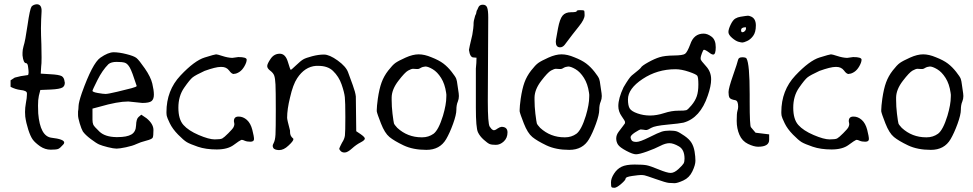

<svg xmlns="http://www.w3.org/2000/svg" viewBox="-20 -684 4537 895"><path d="M274.4 -9.8Q259.8 6.8 251 10.3Q242.2 13.7 216.3 13.7Q190.4 13.7 167 -2Q143.6 -18.6 132.8 -33.2Q122.1 -47.9 111.8 -79.6Q101.6 -111.3 97.7 -140.6Q96.7 -151.4 96.7 -162.1Q96.7 -181.6 100.6 -203.1Q105.5 -228.5 105.5 -243.2Q105.5 -243.2 105.5 -250Q104.5 -261.7 75.2 -264.6Q51.8 -267.6 29.3 -279.3V-309.6L48.8 -322.3Q75.2 -330.1 109.4 -334Q113.3 -335 113.3 -346.7Q113.3 -355.5 111.3 -369.1Q109.4 -389.6 101.6 -389.6Q88.9 -389.6 85 -425.8Q85 -429.7 85 -433.6Q85 -433.6 85 -438.5Q85 -452.1 89.8 -468.8Q97.7 -492.2 108.4 -566.9Q119.1 -641.6 127 -653.3Q135.7 -663.1 151.4 -664.1Q171.9 -664.1 173.8 -638.7Q173.8 -638.7 173.8 -629.9Q173.8 -617.2 171.9 -593.8Q170.9 -578.1 170.9 -552.7Q170.9 -523.4 172.9 -476.6Q173.8 -440.4 173.8 -416Q173.8 -383.8 171.9 -374L169.9 -340.8L215.8 -337.9Q254.9 -335.9 267.6 -329.1Q279.3 -322.3 281.2 -302.7Q281.2 -300.8 282.2 -298.8Q282.2 -283.2 271.5 -276.4Q258.8 -268.6 216.8 -266.6L168 -264.6L161.1 -237.3Q157.2 -219.7 157.2 -191.4Q157.2 -174.8 158.2 -155.3Q167 -48.8 219.7 -42Q279.3 -35.2 279.3 -19.5Q279.3 -14.6 274.4 -9.8Z M411.1 -126Q411.1 -112.3 414.6 -103.5Q418 -94.7 443.8 -70.3Q469.7 -45.9 521.5 -44.9H528.3Q571.3 -44.9 592.3 -57.1Q613.3 -69.3 614.3 -99.6Q615.2 -129.9 626 -138.7L638.7 -149.4L663.1 -132.8Q695.3 -106.4 695.3 -78.1Q695.3 -49.8 691.9 -42.5Q688.5 -35.2 661.6 -28.3Q634.8 -21.5 616.2 -12.7Q597.7 -3.9 567.4 2.4Q537.1 8.8 523.4 8.8Q509.8 8.8 482.4 2Q455.1 -4.9 441.9 -10.7Q428.7 -16.6 402.8 -36.1Q377 -55.7 366.2 -71.3Q359.4 -83 351.6 -108.9Q343.8 -134.8 343.8 -147.5V-164.1Q345.7 -172.9 346.2 -189.9Q346.7 -207 361.3 -250Q411.1 -389.6 447.8 -415Q484.4 -440.4 509.8 -440.4Q535.2 -440.4 569.8 -431.6Q604.5 -422.9 616.2 -413.6Q627.9 -404.3 655.3 -364.7Q682.6 -325.2 689.9 -294.4Q697.3 -263.7 697.3 -242.7Q697.3 -221.7 686.5 -212.9Q675.8 -204.1 643.6 -204.1L578.1 -210.9Q528.3 -210.9 444.3 -186.5L411.1 -177.7ZM485.4 -384.8Q457 -356.4 434.1 -310.5Q411.1 -264.6 411.1 -260.7Q411.1 -254.9 436 -250.5Q460.9 -246.1 472.2 -246.1Q483.4 -246.1 526.4 -256.3Q569.3 -266.6 593.3 -272.9Q617.2 -279.3 617.2 -283.2Q595.7 -350.6 585 -369.1Q574.2 -387.7 562 -391.6Q549.8 -395.5 523.9 -395.5Q498 -395.5 485.4 -384.8Z M1012.7 -372.1H1008.8Q985.4 -372.1 933.6 -353.5Q891.6 -334 878.4 -323.7Q865.2 -313.5 838.4 -274.9Q811.5 -236.3 811.5 -182.1Q811.5 -127.9 835 -101.6Q858.4 -75.2 906.2 -54.7Q954.1 -34.2 981 -34.2Q1007.8 -34.2 1016.1 -38.6Q1024.4 -43 1044.4 -63Q1064.5 -83 1068.4 -90.8Q1071.3 -96.7 1072.3 -102.5Q1072.3 -102.5 1072.3 -107.4Q1070.3 -115.2 1070.3 -119.1Q1070.3 -140.6 1091.8 -140.6Q1091.8 -140.6 1092.8 -140.6Q1113.3 -140.6 1130.9 -125Q1148.4 -109.4 1156.2 -78.6Q1164.1 -47.9 1164.1 -35.6Q1164.1 -23.4 1146.5 -23.4Q1130.9 -23.4 1120.1 -28.3Q1112.3 -32.2 1106.4 -32.2Q1105.5 -31.2 1103.5 -31.2Q1097.7 -29.3 1069.3 -8.3Q1041 12.7 990.2 12.7Q939.5 12.7 902.3 0Q865.2 -12.7 850.6 -21.5Q835.9 -30.3 810.1 -56.6Q784.2 -83 771.5 -109.4Q758.8 -135.7 757.3 -144Q755.9 -152.3 755.9 -161.1Q755.9 -262.7 821.3 -332Q886.7 -401.4 934.1 -416Q981.4 -430.7 987.3 -430.7Q993.2 -430.7 1017.1 -422.9Q1041 -415 1062.5 -414.1L1090.8 -418Q1129.9 -418 1129.9 -405.8Q1129.9 -393.6 1119.6 -375.5Q1109.4 -357.4 1095.7 -348.6Q1082 -339.8 1071.3 -339.8L1070.3 -338.9Q1059.6 -338.9 1047.9 -355.5Q1035.2 -372.1 1012.7 -372.1Z M1365.2 -319.3Q1345.7 -290 1332 -229.5Q1318.4 -174.8 1318.4 -134.8Q1318.4 -126 1332 -75.2Q1332 -75.2 1332 -68.4Q1332 -49.8 1345.7 -39.1Q1347.7 -38.1 1347.7 -35.2Q1347.7 -26.4 1324.2 -4.9Q1302.7 15.6 1281.2 15.6Q1280.3 15.6 1279.3 15.6Q1259.8 14.6 1253.9 5.9Q1252 2 1251 -2.9Q1251 -8.8 1254.9 -15.6Q1262.7 -29.3 1264.2 -56.6Q1265.6 -84 1265.6 -172.4Q1265.6 -260.7 1264.2 -290Q1262.7 -319.3 1258.3 -331.5Q1253.9 -343.8 1239.7 -354.5Q1225.6 -365.2 1225.6 -376Q1225.6 -386.7 1241.7 -410.2Q1257.8 -433.6 1284.2 -433.6Q1310.5 -433.6 1321.8 -396Q1333 -358.4 1335.4 -358.4Q1337.9 -358.4 1359.9 -379.4Q1381.8 -400.4 1393.6 -407.2Q1405.3 -414.1 1435.1 -421.9Q1464.8 -429.7 1490.2 -429.7Q1515.6 -429.7 1554.2 -401.9Q1592.8 -374 1602.5 -347.2Q1612.3 -320.3 1624.5 -287.1Q1636.7 -253.9 1638.7 -234.4L1640.6 -72.3L1661.1 -58.6Q1680.7 -44.9 1680.7 -38.1Q1680.7 -30.3 1660.6 -20Q1640.6 -9.8 1620.6 8.3Q1600.6 26.4 1587.4 26.9Q1574.2 27.3 1567.4 19.5Q1561.5 13.7 1561.5 7.8Q1562.5 7.8 1562.5 5.9Q1564.5 0 1574.2 -18.6Q1585.9 -36.1 1587.9 -52.7Q1589.8 -69.3 1589.8 -138.7Q1589.8 -208 1587.4 -231Q1585 -253.9 1572.3 -290.5Q1559.6 -327.1 1532.2 -353.5Q1507.8 -377 1463.9 -377Q1463.9 -377 1453.1 -377Q1400.4 -373 1365.2 -319.3Z M1991.2 -417Q2026.4 -403.3 2046.9 -387.7Q2067.4 -372.1 2085.4 -349.1Q2103.5 -326.2 2106.9 -316.4Q2110.4 -306.6 2112.3 -289.1L2118.2 -249Q2119.1 -242.2 2119.1 -236.3Q2119.1 -222.7 2114.3 -210.9Q2107.4 -195.3 2107.4 -172.4Q2107.4 -149.4 2091.8 -106.4Q2076.2 -63.5 2059.6 -35.2Q2030.3 14.6 1967.8 14.6Q1905.3 14.6 1861.3 -6.3Q1817.4 -27.3 1795.4 -45.4Q1773.4 -63.5 1755.9 -108.4Q1738.3 -153.3 1736.3 -165Q1736.3 -165 1736.3 -171.9Q1736.3 -187.5 1741.2 -223.6Q1748 -270.5 1758.8 -299.8Q1769.5 -329.1 1789.6 -355Q1809.6 -380.9 1823.2 -390.6Q1836.9 -400.4 1870.6 -415.5Q1904.3 -430.7 1931.6 -430.7Q1959 -430.7 1991.2 -417ZM1962.9 -374Q1950.2 -373 1940.4 -367.2Q1931.6 -361.3 1923.8 -362.3Q1922.9 -362.3 1921.9 -362.3Q1913.1 -363.3 1905.3 -363.3Q1897.5 -363.3 1882.3 -355Q1867.2 -346.7 1836.9 -307.1Q1806.6 -267.6 1805.7 -230.5Q1805.7 -230.5 1805.7 -217.8Q1805.7 -187.5 1809.6 -154.3Q1814.5 -115.2 1816.4 -108.9Q1818.4 -102.5 1832 -87.9Q1879.9 -43.9 1945.3 -43.9Q1945.3 -43.9 1948.2 -43.9Q1977.5 -43.9 2001 -60.5Q2024.4 -78.1 2044.9 -144.5Q2060.5 -197.3 2060.5 -232.4Q2061.5 -242.2 2059.6 -252Q2053.7 -293 2036.1 -320.8Q2018.6 -348.6 1997.1 -361.3Q1975.6 -374 1962.9 -374Z M2189.5 -416Q2188.5 -416 2187.5 -416Q2170.9 -416 2166 -451.2Q2166 -456.1 2181.6 -521.5Q2187.5 -557.6 2187.5 -567.4Q2187.5 -567.4 2187.5 -570.3Q2187.5 -570.3 2187.5 -573.2Q2187.5 -586.9 2194.3 -608.4Q2196.3 -615.2 2197.8 -616.7Q2199.2 -618.2 2200.2 -625Q2201.2 -632.8 2202.1 -633.8Q2204.1 -635.7 2209.5 -648.9Q2214.8 -662.1 2230.5 -662.1Q2246.1 -662.1 2251 -648.4Q2255.9 -634.8 2255.9 -602.5L2253.9 -212.9Q2253.9 -107.4 2262.7 -93.8Q2271.5 -80.1 2278.3 -78.1Q2279.3 -78.1 2280.3 -77.1Q2288.1 -76.2 2297.9 -84Q2309.6 -91.8 2317.4 -92.8Q2345.7 -92.8 2345.7 -66.9Q2345.7 -41 2328.6 -24.9Q2311.5 -8.8 2291.5 -8.8Q2271.5 -8.8 2262.2 -12.7Q2252.9 -16.6 2234.9 -32.7Q2216.8 -48.8 2208 -67.4Q2198.2 -87.9 2198.2 -181.6Q2198.2 -181.6 2198.2 -298.8Q2198.2 -298.8 2198.2 -343.8V-364.3Q2201.2 -390.6 2201.2 -415Q2194.3 -416 2189.5 -416Z M2590.3 -463.4Q2570.8 -463.9 2570.8 -489.3Q2570.8 -492.7 2571.8 -500.2Q2572.8 -507.8 2581.1 -551.8Q2589.4 -595.7 2602.5 -611.3Q2615.7 -627 2641.8 -627Q2668 -627 2668 -631.8Q2668 -636.7 2683.8 -636.7Q2699.7 -636.7 2702.4 -634.8Q2705.1 -632.8 2705.1 -613.3Q2705.1 -593.8 2678.5 -561Q2651.9 -528.3 2611.8 -474.6Q2602.5 -463.4 2590.3 -463.4ZM2657.2 -417Q2692.4 -403.3 2712.9 -387.7Q2733.4 -372.1 2751.5 -349.1Q2769.5 -326.2 2772.9 -316.4Q2776.4 -306.6 2778.3 -289.1L2784.2 -249Q2785.2 -242.2 2785.2 -236.3Q2785.2 -222.7 2780.3 -210.9Q2773.4 -195.3 2773.4 -172.4Q2773.4 -149.4 2757.8 -106.4Q2742.2 -63.5 2725.6 -35.2Q2696.3 14.6 2633.8 14.6Q2571.3 14.6 2527.3 -6.3Q2483.4 -27.3 2461.4 -45.4Q2439.5 -63.5 2421.9 -108.4Q2404.3 -153.3 2402.3 -165Q2402.3 -165 2402.3 -171.9Q2402.3 -187.5 2407.2 -223.6Q2414.1 -270.5 2424.8 -299.8Q2435.5 -329.1 2455.6 -355Q2475.6 -380.9 2489.3 -390.6Q2502.9 -400.4 2536.6 -415.5Q2570.3 -430.7 2597.7 -430.7Q2625 -430.7 2657.2 -417ZM2628.9 -374Q2616.2 -373 2606.4 -367.2Q2597.7 -361.3 2589.8 -362.3Q2588.9 -362.3 2587.9 -362.3Q2579.1 -363.3 2571.3 -363.3Q2563.5 -363.3 2548.3 -355Q2533.2 -346.7 2502.9 -307.1Q2472.7 -267.6 2471.7 -230.5Q2471.7 -230.5 2471.7 -217.8Q2471.7 -187.5 2475.6 -154.3Q2480.5 -115.2 2482.4 -108.9Q2484.4 -102.5 2498 -87.9Q2545.9 -43.9 2611.3 -43.9Q2611.3 -43.9 2614.3 -43.9Q2643.6 -43.9 2667 -60.5Q2690.4 -78.1 2710.9 -144.5Q2726.6 -197.3 2726.6 -232.4Q2727.5 -242.2 2725.6 -252Q2719.7 -293 2702.1 -320.8Q2684.6 -348.6 2663.1 -361.3Q2641.6 -374 2628.9 -374Z M3261.7 -452.1Q3257.8 -452.1 3252 -436Q3246.1 -419.9 3246.1 -415V-408.2Q3247.1 -401.4 3271 -375.5Q3294.9 -349.6 3294.9 -314.5V-313.5Q3294.9 -283.2 3279.3 -238.3Q3244.1 -133.8 3166 -112.3Q3149.4 -108.4 3090.8 -103Q3032.2 -97.7 3015.6 -87.9Q2999 -78.1 2995.1 -78.1H2987.3Q2977.5 -80.1 2969.7 -80.1L2968.8 -81.1Q2960 -80.1 2939.5 -66.4Q2918.9 -52.7 2919.4 -43.9Q2919.9 -35.2 2925.3 -28.8Q2930.7 -22.5 2946.8 -22.5Q2962.9 -22.5 3005.9 -43.9Q3048.8 -65.4 3064.5 -70.3Q3080.1 -75.2 3102.1 -75.2Q3124 -75.2 3135.3 -71.3Q3146.5 -67.4 3169.9 -51.3Q3193.4 -35.2 3203.6 -18.1Q3213.9 -1 3217.8 22.5Q3221.7 45.9 3221.7 65.4Q3221.7 85 3207.5 114.7Q3193.4 144.5 3165.5 157.2Q3137.7 169.9 3124.5 169.9Q3111.3 169.9 3097.2 168.5Q3083 167 3037.6 150.9Q2992.2 134.8 2984.4 133.3Q2976.6 131.8 2967.3 131.8Q2958 131.8 2927.2 136.2Q2896.5 140.6 2896.5 147.9Q2896.5 155.3 2875.5 173.3Q2854.5 191.4 2843.8 191.4Q2833 191.4 2830.6 188Q2828.1 184.6 2828.1 166Q2828.1 147.5 2842.3 125.5Q2856.4 103.5 2877.4 93.3Q2898.4 83 2938 83Q2977.5 83 2994.6 86.4Q3011.7 89.8 3050.8 106Q3089.8 122.1 3106.4 122.1Q3123 122.1 3142.6 104Q3162.1 85.9 3166.5 78.1Q3170.9 70.3 3170.9 55.7Q3170.9 13.7 3145 -1.5Q3119.1 -16.6 3100.6 -16.6Q3082 -16.6 3057.6 -3.9Q3033.2 8.8 2996.6 22Q2960 35.2 2944.8 35.2Q2929.7 35.2 2899.4 19Q2869.1 2.9 2860.8 -9.8Q2852.5 -22.5 2852.5 -38.6Q2852.5 -54.7 2863.8 -69.8Q2875 -85 2883.8 -96.2Q2892.6 -107.4 2893.1 -108.9Q2893.6 -110.4 2893.6 -115.2Q2893.6 -120.1 2877.9 -142.1Q2862.3 -164.1 2862.3 -189.5Q2862.3 -225.6 2886.7 -277.3Q2913.1 -322.3 2924.8 -332Q2965.8 -364.3 2967.8 -369.1Q2971.7 -377 3001.5 -393.6Q3031.2 -410.2 3055.2 -417.5Q3079.1 -424.8 3121.1 -425.3Q3163.1 -425.8 3173.3 -433.1Q3183.6 -440.4 3197.3 -476.6Q3213.9 -527.3 3259.8 -527.3Q3278.3 -527.3 3297.4 -512.7Q3316.4 -498 3316.4 -463.9Q3316.4 -429.7 3304.7 -429.7Q3296.9 -429.7 3285.2 -439.5Q3269.5 -451.2 3261.7 -452.1ZM3128.9 -361.3Q3043.9 -361.3 2975.6 -315.9Q2907.2 -270.5 2907.2 -220.7Q2907.2 -191.4 2915.5 -178.2Q2923.8 -165 2951.7 -155.3Q2979.5 -145.5 3010.3 -145.5Q3041 -145.5 3075.7 -156.7Q3110.4 -168 3141.1 -168Q3171.9 -168 3179.2 -170.4Q3186.5 -172.9 3203.6 -193.4Q3220.7 -213.9 3228 -235.4Q3235.4 -256.8 3235.4 -290Q3235.4 -323.2 3230.5 -330.6Q3225.6 -337.9 3190.9 -349.6Q3156.2 -361.3 3128.9 -361.3Z M3481 -606.9Q3503.4 -597.2 3503.4 -565.4Q3503.4 -533.7 3490.7 -516.6Q3478 -499.5 3462.4 -492.7Q3446.8 -485.8 3440.9 -485.8Q3435.1 -485.8 3422.4 -489.3Q3409.7 -492.7 3392.6 -507.3Q3375.5 -522 3375.5 -534.7Q3375.5 -547.4 3385.7 -568.8Q3396 -590.3 3407.2 -597.2Q3418.5 -604 3432.1 -606Q3445.8 -607.9 3454.1 -609.4Q3462.4 -610.8 3466.8 -610.8Q3471.2 -610.8 3481 -606.9ZM3455.6 -557.1Q3435.1 -556.2 3434.6 -544.9Q3434.1 -533.7 3440.4 -533.7Q3446.8 -533.7 3452.1 -539.1Q3457.5 -544.4 3457.5 -550.8Q3457.5 -557.1 3455.6 -557.1ZM3502 -65.4 3565.4 -57.6V-32.2Q3565.4 0 3513.7 0Q3494.1 0 3466.8 -13.2Q3439.5 -26.4 3426.8 -55.7Q3414.1 -85 3414.1 -120.6Q3414.1 -156.2 3417.5 -167Q3420.9 -177.7 3420.9 -186.5Q3420.9 -213.9 3408.2 -216.8Q3384.8 -220.7 3380.4 -229Q3376 -237.3 3376 -254.9Q3376 -272.5 3397 -332.5Q3418 -392.6 3420.4 -404.8Q3422.9 -417 3439.9 -417Q3457 -417 3460 -411.1Q3474.6 -385.7 3474.6 -244.1Q3474.6 -244.1 3474.6 -210Q3474.6 -96.7 3480.5 -90.8Q3491.2 -78.1 3502 -65.4Z M3878.9 -372.1H3875Q3851.6 -372.1 3799.8 -353.5Q3757.8 -334 3744.6 -323.7Q3731.4 -313.5 3704.6 -274.9Q3677.7 -236.3 3677.7 -182.1Q3677.7 -127.9 3701.2 -101.6Q3724.6 -75.2 3772.5 -54.7Q3820.3 -34.2 3847.2 -34.2Q3874 -34.2 3882.3 -38.6Q3890.6 -43 3910.6 -63Q3930.7 -83 3934.6 -90.8Q3937.5 -96.7 3938.5 -102.5Q3938.5 -102.5 3938.5 -107.4Q3936.5 -115.2 3936.5 -119.1Q3936.5 -140.6 3958 -140.6Q3958 -140.6 3959 -140.6Q3979.5 -140.6 3997.1 -125Q4014.6 -109.4 4022.5 -78.6Q4030.3 -47.9 4030.3 -35.6Q4030.3 -23.4 4012.7 -23.4Q3997.1 -23.4 3986.3 -28.3Q3978.5 -32.2 3972.7 -32.2Q3971.7 -31.2 3969.7 -31.2Q3963.9 -29.3 3935.5 -8.3Q3907.2 12.7 3856.4 12.7Q3805.7 12.7 3768.6 0Q3731.4 -12.7 3716.8 -21.5Q3702.1 -30.3 3676.3 -56.6Q3650.4 -83 3637.7 -109.4Q3625 -135.7 3623.5 -144Q3622.1 -152.3 3622.1 -161.1Q3622.1 -262.7 3687.5 -332Q3752.9 -401.4 3800.3 -416Q3847.7 -430.7 3853.5 -430.7Q3859.4 -430.7 3883.3 -422.9Q3907.2 -415 3928.7 -414.1L3957 -418Q3996.1 -418 3996.1 -405.8Q3996.1 -393.6 3985.8 -375.5Q3975.6 -357.4 3961.9 -348.6Q3948.2 -339.8 3937.5 -339.8L3936.5 -338.9Q3925.8 -338.9 3914.1 -355.5Q3901.4 -372.1 3878.9 -372.1Z M4342.8 -417Q4377.9 -403.3 4398.4 -387.7Q4418.9 -372.1 4437 -349.1Q4455.1 -326.2 4458.5 -316.4Q4461.9 -306.6 4463.9 -289.1L4469.7 -249Q4470.7 -242.2 4470.7 -236.3Q4470.7 -222.7 4465.8 -210.9Q4459 -195.3 4459 -172.4Q4459 -149.4 4443.4 -106.4Q4427.7 -63.5 4411.1 -35.2Q4381.8 14.6 4319.3 14.6Q4256.8 14.6 4212.9 -6.3Q4168.9 -27.3 4147 -45.4Q4125 -63.5 4107.4 -108.4Q4089.8 -153.3 4087.9 -165Q4087.9 -165 4087.9 -171.9Q4087.9 -187.5 4092.8 -223.6Q4099.6 -270.5 4110.4 -299.8Q4121.1 -329.1 4141.1 -355Q4161.1 -380.9 4174.8 -390.6Q4188.5 -400.4 4222.2 -415.5Q4255.9 -430.7 4283.2 -430.7Q4310.5 -430.7 4342.8 -417ZM4314.5 -374Q4301.8 -373 4292 -367.2Q4283.2 -361.3 4275.4 -362.3Q4274.4 -362.3 4273.4 -362.3Q4264.6 -363.3 4256.8 -363.3Q4249 -363.3 4233.9 -355Q4218.8 -346.7 4188.5 -307.1Q4158.2 -267.6 4157.2 -230.5Q4157.2 -230.5 4157.2 -217.8Q4157.2 -187.5 4161.1 -154.3Q4166 -115.2 4168 -108.9Q4169.9 -102.5 4183.6 -87.9Q4231.4 -43.9 4296.9 -43.9Q4296.9 -43.9 4299.8 -43.9Q4329.1 -43.9 4352.5 -60.5Q4376 -78.1 4396.5 -144.5Q4412.1 -197.3 4412.1 -232.4Q4413.1 -242.2 4411.1 -252Q4405.3 -293 4387.7 -320.8Q4370.1 -348.6 4348.6 -361.3Q4327.1 -374 4314.5 -374Z"/></svg>

Font: Drukaatie burti
Style: Light
Weight: 300
Version: Version 0.14